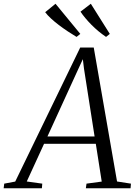

<svg xmlns="http://www.w3.org/2000/svg" viewBox="-80 -1002 732 1022"><path d="M-60.5 0 -57.5 -24.5 1 -35.5 347 -749H419L543 -36L617 -24.5L615 0H377L380.5 -24.5L461.5 -35.5L430 -236.5H154.5L62.5 -36L145 -24.5L143 0ZM172.5 -275.5H423.5L367 -637L361 -687L339 -639.5ZM504.5 -821.5 484.5 -805.5Q464.5 -819 444.5 -835.5Q424.5 -852 406.8 -870Q389 -888 374 -906Q359 -924 348.5 -940L403.5 -982ZM347.5 -821.5 327.5 -805.5Q305 -819 280.5 -835.2Q256 -851.5 233.2 -868.8Q210.5 -886 191.5 -903.5Q172.5 -921 160.5 -937L215.5 -982Z"/></svg>

Font: Merriweather 96pt Light
Style: Italic
Weight: 300
Italic angle: -7.8°
Version: Version 2.101